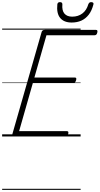

<svg xmlns="http://www.w3.org/2000/svg" viewBox="-20 -1278 933 1798"><path d="M120 0Q105 0 99 -5.5Q93 -11 96 -23L370 -979Q373 -988 379.5 -993Q386 -998 401 -998H879Q889 -998 891.5 -991.5Q894 -985 891 -973Q888 -960 882 -954Q876 -948 866 -948H415L302 -552H681Q691 -552 693.5 -546Q696 -540 693 -528Q689 -514 683 -508Q677 -502 668 -502H288L159 -50H606Q616 -50 619 -44Q622 -38 619 -25Q615 -12 609 -6Q603 0 594 0ZM651 -1067Q579 -1067 543.5 -1110Q508 -1153 517 -1238Q519 -1249 525 -1253.5Q531 -1258 542 -1258Q553 -1258 558.5 -1253Q564 -1248 564 -1238Q559 -1179 583.5 -1150.5Q608 -1122 656 -1122Q712 -1122 751.5 -1152Q791 -1182 807 -1238Q812 -1249 817.5 -1253.5Q823 -1258 834 -1258Q846 -1258 852 -1252.5Q858 -1247 855 -1237Q840 -1178 811 -1140.5Q782 -1103 742 -1085Q702 -1067 651 -1067ZM0 490H735V500H0ZM0 -20H735V0H0ZM0 -505H735V-500H0ZM0 -1010H735V-1000H0Z"/></svg>

Font: Playwrite TZ Guides
Style: Regular
Weight: 400
Designer: Veronika Burian, José Scaglione
Foundry: TypeTogether
Version: Version 1.003